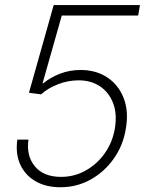

<svg xmlns="http://www.w3.org/2000/svg" viewBox="-20 -748 601 777"><path d="M224.6 9.8Q165 9.8 122.8 -15.1Q80.6 -40 61.3 -83.7Q42 -127.4 50.3 -183.1H95.2Q85.9 -117.2 121.3 -74.7Q156.7 -32.2 227.1 -32.2Q280.8 -32.2 326.7 -57.9Q372.6 -83.5 404.1 -127.9Q435.5 -172.4 444.8 -228Q454.6 -287.1 437.7 -330.8Q420.9 -374.5 384.5 -398.7Q348.1 -422.9 297.9 -422.9Q255.9 -422.9 215.1 -407.2Q174.3 -391.6 146.5 -366.2L97.2 -372.6L197.3 -727.5H546.4L539.1 -685.1H230L152.3 -411.1H155.3Q184.6 -435.1 223.4 -450Q262.2 -464.8 306.2 -464.8Q368.2 -464.8 413.6 -435.1Q459 -405.3 480.2 -351.8Q501.5 -298.3 489.3 -227.5Q478.5 -159.7 440.4 -106Q402.3 -52.2 346.4 -21.2Q290.5 9.8 224.6 9.8Z"/></svg>

Font: Inter 16pt ExtraLight
Style: Italic
Weight: 250
Italic angle: -9.3988°
Version: Version 4.001;git-66647c0bb